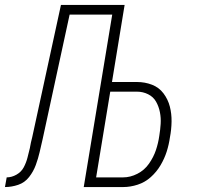

<svg xmlns="http://www.w3.org/2000/svg" viewBox="-56 -755 796 775"><path d="M-36 0Q-9 0 17.5 -9Q44 -18 61.5 -40.5Q79 -63 88.5 -89Q98 -115 104 -141Q110 -167 116 -193L225 -696H397L282 0H442Q470 0 499.5 -9.5Q529 -19 552.5 -40Q576 -61 592 -88Q608 -115 617 -143.5Q626 -172 630 -201Q636 -232 636.5 -264Q637 -296 629.5 -325Q622 -354 604 -378Q586 -402 557.5 -413Q529 -424 497 -424H396L447 -735H190L74 -201Q71 -191 69 -180.5Q67 -170 65 -160V-159Q60 -139 55 -119Q50 -99 40 -80Q30 -61 10.5 -50Q-9 -39 -29 -39ZM332 -39 389 -385H497Q521 -385 542 -374.5Q563 -364 574 -344.5Q585 -325 589.5 -302Q594 -279 592.5 -255Q591 -231 587 -207Q583 -178 573.5 -149.5Q564 -121 545.5 -94.5Q527 -68 498.5 -53.5Q470 -39 441 -39Z"/></svg>

Font: Iosevka Sparkle XLtObl
Style: Regular
Weight: 200
Italic angle: -9°
Designer: Belleve Invis
Foundry: Belleve Invis
Version: Version 4.5.0; ttfautohint (v1.8.3)